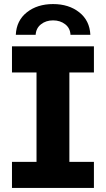

<svg xmlns="http://www.w3.org/2000/svg" viewBox="-20 -929 523 949"><path d="M160.5 -17V-684H322.9V-17ZM39.2 0V-129.1H444.2V0ZM39.2 -570.9V-700H444.2V-570.9ZM58.1 -757Q61.4 -827.6 112.9 -868.2Q164.4 -908.9 242.3 -908.9Q320.2 -908.9 371.7 -868.2Q423.2 -827.6 426.6 -757H328.4Q327 -789.8 302.3 -809Q277.5 -828.3 242.3 -828.3Q207.1 -828.3 182.7 -809Q158.2 -789.8 156.2 -757Z"/></svg>

Font: Montserrat Alternates Thin
Style: Regular
Weight: 100
Designer: Julieta Ulanovsky
Foundry: Julieta Ulanovsky
Version: Version 9.000